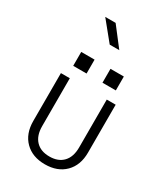

<svg xmlns="http://www.w3.org/2000/svg" viewBox="-241 -1114 1081 1233"><g transform="rotate(30 300.0 -498.0)"><path d="M300 9Q207 9 152 -46Q97 -101 97 -195V-550H163V-195Q163 -125 199 -87Q235 -49 300 -49Q365 -49 401 -87Q437 -125 437 -195V-550H503V-195Q503 -101 448 -46Q393 9 300 9ZM142 -733H241V-630H142ZM359 -733H458V-630H359ZM277 -865 163 -1005H240L348 -865Z"/></g></svg>

Font: Tiny ExtraLight
Style: Regular
Weight: 200
Monospace: yes
Designer: Philipp Nurullin, Konstantin Bulenkov
Foundry: JetBrains
Version: Version 2.251; ttfautohint (v1.8.4.7-5d5b)